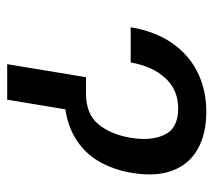

<svg xmlns="http://www.w3.org/2000/svg" viewBox="-50 -543 593 533"><g transform="rotate(90 246.5 -276.5)"><path d="M55.7 -342.8Q66.9 -410.2 99.1 -457Q131.3 -503.9 180.4 -528.3Q229.5 -552.7 290 -552.7Q351.1 -552.7 393.1 -529.3Q435.1 -505.9 453.1 -460Q471.2 -414.1 460 -346.7Q451.2 -292 424.8 -249.3Q398.4 -206.5 350.8 -182.1Q303.2 -157.7 230.5 -157.2H208L218.8 -218.8H240.2Q296.4 -218.8 324.7 -252.9Q353 -287.1 362.3 -341.8Q372.1 -398.4 354.2 -436.5Q336.4 -474.6 281.2 -474.6Q229.5 -474.6 196.8 -439Q164.1 -403.3 153.3 -342.8ZM194.3 -218.8H293L256.8 0H158.2Z"/></g></svg>

Font: Inter Tight
Style: Italic
Weight: 400
Italic angle: -9.39999°
Designer: Rasmus Andersson
Foundry: rsms
Version: Version 3.002